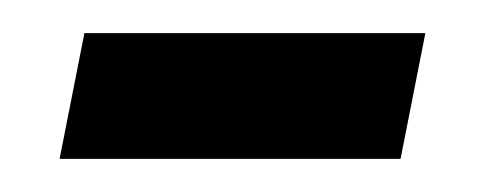

<svg xmlns="http://www.w3.org/2000/svg" viewBox="-20 -328 295 116"><path d="M222 -232 237 -308H31L16 -232Z"/></svg>

Font: Noto Sans Display Condensed
Style: Italic
Weight: 400
Width: 3
Designer: Monotype Design team
Foundry: Monotype Imaging Inc.
Version: 1.000